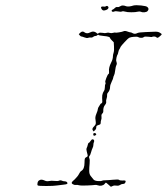

<svg xmlns="http://www.w3.org/2000/svg" viewBox="-20 -727 640 736"><path d="M131 -36Q138 -41 151 -35Q159 -31 168 -33Q177 -35 189 -33.5Q201 -32 206.5 -34.5Q212 -37 217 -34.5Q222 -32 228 -32Q234 -32 237 -28.5Q240 -25 237.5 -22.5Q235 -20 222.5 -19Q210 -18 198 -16Q186 -14 157 -14Q128 -14 125 -16Q122 -19 124 -26.5Q126 -34 131 -36ZM449 -35Q457 -36 460 -34.5Q463 -33 461 -29Q459 -22 452 -22Q446 -22 440 -18Q434 -14 426 -15.5Q418 -17 412 -14L405 -11L396 -19Q387 -27 386 -27Q385 -27 381 -22Q377 -17 369.5 -15.5Q362 -14 355.5 -16.5Q349 -19 343.5 -18Q338 -17 314 -16Q290 -15 282.5 -17Q275 -19 271 -18Q267 -17 261 -20Q254 -23 255 -27Q256 -31 267 -40Q279 -52 283 -60.5Q287 -69 292 -72Q304 -79 304 -104Q304 -116 305.5 -119.5Q307 -123 312 -125Q317 -127 316 -132.5Q315 -138 312.5 -146.5Q310 -155 312.5 -160Q315 -165 316.5 -172Q318 -179 320.5 -179.5Q323 -180 327 -186.5Q331 -193 335 -193Q339 -193 340.5 -189.5Q342 -186 340 -182Q338 -178 338 -172Q338 -166 335 -160Q332 -154 329 -143Q326 -132 323 -129Q320 -126 322.5 -120Q325 -114 323.5 -99.5Q322 -85 322 -72Q322 -59 328 -52Q334 -45 338 -39.5Q342 -34 354.5 -33Q367 -32 370.5 -34Q374 -36 383.5 -36Q393 -36 413.5 -38Q434 -40 436.5 -37.5Q439 -35 449 -35ZM339 -216Q341 -218 345 -216.5Q349 -215 349 -212Q349 -210 345.5 -208Q342 -206 340 -207Q338 -207 337.5 -211Q337 -215 339 -216ZM453 -607Q459 -610 469 -606Q477 -603 480 -603Q483 -603 488 -600Q497 -595 506 -600Q511 -603 537.5 -604Q564 -605 575 -605.5Q586 -606 593 -601.5Q600 -597 600 -596Q600 -594 593 -588Q586 -582 584 -582Q582 -582 578 -585Q576 -587 571 -587Q566 -587 564 -586Q562 -584 551 -586Q535 -588 531 -585Q529 -582 521.5 -582Q514 -582 510.5 -584.5Q507 -587 494 -586Q481 -585 475 -582Q471 -580 458 -566Q445 -552 442 -547Q441 -543 438 -539Q435 -535 433.5 -527Q432 -519 430.5 -517.5Q429 -516 426.5 -506Q424 -496 426.5 -490Q429 -484 427 -479Q423 -472 421 -454Q420 -444 417 -438Q414 -432 414 -429Q414 -426 408 -413.5Q402 -401 402 -394Q402 -381 393 -371Q390 -368 390.5 -362Q391 -356 388.5 -349Q386 -342 387 -336.5Q388 -331 382 -324Q375 -315 376 -300Q376 -295 372 -291.5Q368 -288 369 -280.5Q370 -273 368 -268Q366 -263 366 -256.5Q366 -250 361 -249Q352 -246 350.5 -244.5Q349 -243 349 -239Q349 -232 344 -228L339 -223L336 -227Q331 -233 340 -242Q346 -248 347 -252Q348 -256 346 -269Q344 -278 349.5 -291Q355 -304 355 -308.5Q355 -313 360 -320Q365 -327 365 -328Q365 -329 369 -331Q373 -333 372 -341Q371 -351 372 -362Q374 -372 378 -377.5Q382 -383 382 -392.5Q382 -402 384 -405Q386 -408 384 -411Q382 -414 387.5 -428Q393 -442 396 -443.5Q399 -445 398 -453Q396 -467 406 -487Q413 -500 413 -513Q413 -517 415.5 -525Q418 -533 417 -549L416 -565L409 -572Q402 -579 402 -581Q402 -587 378 -589Q359 -591 357.5 -593Q356 -595 353 -592Q350 -589 345.5 -589Q341 -589 337 -585.5Q333 -582 328 -583Q323 -584 318 -582Q313 -580 304 -583.5Q295 -587 292.5 -587Q290 -587 286 -591L282 -596L287 -601Q296 -610 304 -603Q313 -596 326 -603Q333 -606 336 -606Q345 -606 352 -599Q355 -596 358 -600Q362 -603 374 -601Q383 -599 388.5 -601Q394 -603 400 -601Q406 -599 413 -601Q420 -603 422 -602Q424 -601 436.5 -603Q449 -605 453 -607ZM384 -702Q391 -707 395 -701Q397 -699 395 -695Q392 -689 380 -687Q374 -686 370 -691.5Q366 -697 368 -700Q370 -703 376 -702Q382 -701 384 -702ZM441 -703Q449 -709 464 -703Q473 -700 492 -706Q501 -708 521 -706Q541 -704 545 -700Q553 -693 546 -685Q543 -681 534.5 -680Q526 -679 520 -682Q514 -684 507 -682Q500 -680 483.5 -680Q467 -680 459.5 -682.5Q452 -685 447.5 -683Q443 -681 433 -683Q423 -685 418.5 -683Q414 -681 411 -682Q408 -683 408 -686Q408 -689 411.5 -690Q415 -691 420 -696Q425 -701 430 -700Q435 -699 441 -703Z"/></svg>

Font: TT2020 Style D
Style: Italic
Weight: 400
Italic angle: -15°
Version: Version 0.2.000